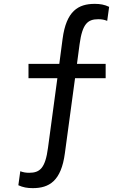

<svg xmlns="http://www.w3.org/2000/svg" viewBox="-20 -762 660 994"><path d="M527 -431.5H378.5L392 -533C406.5 -639 434 -662.5 489 -662.5C507 -662.5 520 -660 535 -654L545 -726.5C521.5 -738 498.5 -742 470.5 -742C385.5 -742 323 -705.5 304 -560.5L287 -431.5H127.5V-357H277L228.5 3C214.5 109.5 186 132.5 131 132.5C113 132.5 100 130 85 124.5L75 197C98.5 208 121.5 212 149.5 212C234.5 212 297 175.5 316 30.5L368.5 -357H527Z"/></svg>

Font: FontWithASyntaxHighlighterNightOwl
Style: Regular
Weight: 400
Designer: Riley Cran & the Lettermatic Team
Foundry: Lettermatic
Version: Version 1.000 (FontWithASyntaxHighlighterNightOwl)